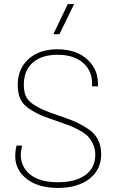

<svg xmlns="http://www.w3.org/2000/svg" viewBox="-20 -913 578 943"><path d="M264 10Q170 10 113.5 -32.5Q57 -75 55 -141Q54 -166 61 -198H89Q81 -167 82 -145Q87 -85 134 -51.5Q181 -18 265 -18Q351 -18 399.5 -53.5Q448 -89 448 -153Q448 -182 437 -205.5Q426 -229 411 -244Q396 -259 368.5 -274Q341 -289 322 -296Q303 -303 269 -315Q213 -334 183 -346.5Q153 -359 122.5 -379.5Q92 -400 79.5 -428Q67 -456 67 -495Q67 -575 120 -623Q173 -671 262 -671Q354 -671 409.5 -620.5Q465 -570 461 -489H432Q437 -559 391 -601.5Q345 -644 263 -644Q185 -644 141 -605.5Q97 -567 97 -497Q97 -464 106.5 -441.5Q116 -419 143 -401Q170 -383 197.5 -371.5Q225 -360 281 -341Q325 -326 351 -314.5Q377 -303 410.5 -281.5Q444 -260 460.5 -228.5Q477 -197 477 -156Q477 -80 419.5 -35Q362 10 264 10ZM242 -745 313 -893H344L272 -745Z"/></svg>

Font: Human Sans ExtraLight
Style: Regular
Weight: 200
Designer: Tim Radville
Foundry: Continuum
Version: Version 1.000;FEAKit 1.0